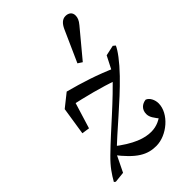

<svg xmlns="http://www.w3.org/2000/svg" viewBox="-232 -848 961 961"><g transform="rotate(-45 248.5 -368.0)"><path d="M285 23C361 23 444 -48 444 -120C444 -144 432 -171 411 -179C383 -176 362 -157 362 -126C362 -104 374 -87 402 -53L417 -86C387 -61 357 -45 317 -45C273 -45 214 -62 125 -133L99 -100C173 -3 223 23 285 23ZM72 0 115 -88C207 -178 308 -256 403 -354C454 -407 487 -452 497 -476L485 -486L430 -474L387 -390C292 -287 185 -201 89 -107C47 -66 27 -35 7 0L15 6L72 0ZM68 -284 109 -278 164 -457 110 -424C223 -399 288 -382 381 -351L417 -399C326 -439 250 -463 160 -487L91 -432L68 -284ZM298 -549 321 -534C361 -582 400 -629 440 -677C456 -696 461 -710 461 -725C461 -748 444 -759 423 -759C401 -759 385 -743 373 -717C348 -661 323 -605 298 -549Z"/></g></svg>

Font: Source Serif Variable
Style: Italic
Weight: 389
Italic angle: -12°
Designer: Frank Grießhammer
Foundry: Adobe Systems Incorporated
Version: Version 3.001;hotconv 1.0.111;makeotfexe 2.5.65597